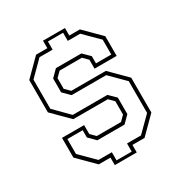

<svg xmlns="http://www.w3.org/2000/svg" viewBox="-183 -882 1008 1064"><g transform="rotate(-30 320.5 -350.0)"><path d="M244 48V0H169L66 -103V-229H207.5V-172L238 -141.5H393L423.5 -172V-257L393 -287.5H172L69 -390.5V-597L172 -700H244V-748H384.5V-700H452.5L555.5 -597V-471H414V-528L383.5 -558.5H241L210 -528V-459.5L241 -429H462L565 -326V-103L462 0H384.5V48ZM265.5 30H362.5V-22H452L543.5 -113V-316L452 -407.5H230.5L188 -450V-538.5L230 -580.5H393L435.5 -538.5V-492.5H533.5V-587.5L442 -678.5H362.5V-730.5H265.5V-678.5H181.5L90.5 -587.5V-401L181 -309.5H403L445.5 -267.5V-162L403 -119.5H229L186.5 -162V-208.5H88.5V-113L180 -22H265.5Z"/></g></svg>

Font: Tourney Thin ExtraLight
Style: Regular
Weight: 250
Version: Version 1.015